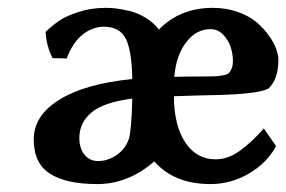

<svg xmlns="http://www.w3.org/2000/svg" viewBox="-20 -459 729 489"><path d="M243.2 -391.1Q213.9 -390.1 189.2 -369.9Q164.6 -349.6 149.9 -310.1L113.8 -311Q98.1 -341.8 96.2 -377.9Q114.3 -395 131.1 -406.5Q147.9 -418 179.9 -428.5Q211.9 -439 249 -439Q261.7 -439 275.1 -437.5Q288.6 -436 309.3 -431.2Q330.1 -426.3 350.3 -414.1Q370.6 -401.9 384.8 -383.8Q438.5 -439 522 -439Q556.6 -439 585.9 -428.5Q615.2 -418 633.5 -402.3Q651.9 -386.7 665 -368.2Q678.2 -349.6 683.6 -334Q689 -318.4 689 -307.1Q689 -256.3 663.1 -232.9Q632.8 -218.8 524.9 -216.8Q518.1 -216.8 482.2 -215.8Q446.3 -214.8 422.9 -213.9Q423.3 -139.2 451.9 -96.2Q480.5 -53.2 528.8 -53.2Q560.1 -53.2 589.8 -74.2Q619.6 -95.2 651.9 -131.8L683.1 -86.9Q660.6 -44.4 614.5 -17.3Q568.4 9.8 516.1 9.8Q423.8 9.8 373 -47.9Q306.2 9.8 228 9.8Q148.4 9.8 107.2 -16.6Q65.9 -43 65.9 -104Q65.9 -164.6 131.1 -205.1Q196.3 -245.6 316.9 -257.8Q315.9 -328.1 300.8 -359.6Q285.6 -391.1 243.2 -391.1ZM308.1 -105Q314.9 -125.5 316.9 -208Q242.7 -198.2 212.4 -172.1Q182.1 -146 182.1 -107.9Q182.1 -81.1 195.3 -64.9Q208.5 -48.8 230 -48.8Q253.9 -48.8 276.4 -63.7Q298.8 -78.6 308.1 -105ZM516.1 -384.8Q480 -384.8 454.3 -351.6Q428.7 -318.4 423.8 -263.2Q451.7 -264.2 497.1 -264.2Q517.6 -264.2 527.3 -264.6Q537.1 -265.1 548.1 -267.1Q559.1 -269 563.2 -273.4Q567.4 -277.8 570.3 -285.2Q573.2 -292.5 573.2 -304.2Q573.2 -320.3 567.9 -337.9Q562.5 -355.5 548.8 -370.1Q535.2 -384.8 516.1 -384.8Z"/></svg>

Font: Linear Smooth
Style: Bold
Weight: 700
Designer: Philipp H. Poll, Flanker
Foundry: Philipp H. Poll, reworked by Flanker
Version: Version 1.061 | FøM Fix